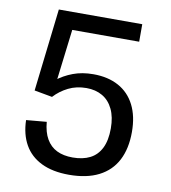

<svg xmlns="http://www.w3.org/2000/svg" viewBox="-83 -801 786 884"><g transform="rotate(10 310.0 -359.5)"><path d="M510.7 -730V-648.2H176.7L201.2 -676L166.8 -393.5L157 -404.5Q192.5 -432.5 234.8 -448.3Q277 -464.2 329.7 -464.2Q398.2 -464.2 447.7 -437.2Q497.2 -410.2 523.6 -358.2Q550 -306.2 550 -232.7Q550 -155 521.8 -100.5Q493.5 -46 437.2 -17.3Q381 11.3 298.3 11.3Q221.5 11.3 168.8 -14.5Q116.2 -40.3 89.2 -88.2Q62.2 -136 60.5 -202.5L155.7 -211Q159.8 -163.2 178 -131.7Q196.2 -100.2 227.1 -85.1Q258 -70 301.2 -70Q348.5 -70 382 -86.9Q415.5 -103.8 433.5 -139.8Q451.5 -175.8 451.5 -232.2Q451.5 -285.2 433.8 -322Q416.2 -358.8 384.2 -377.4Q352.2 -396 309.2 -396Q262.7 -396 225.1 -377.3Q187.5 -358.7 159.5 -328.3L75.7 -343.5L120.7 -730Z"/></g></svg>

Font: Monaspace Neon Var
Style: Regular
Weight: 400
Designer: Riley Cran and the Lettermatic Team
Version: Version 1.000 (Monaspace Neon Var)